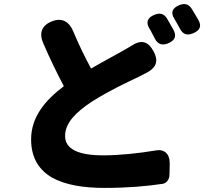

<svg xmlns="http://www.w3.org/2000/svg" viewBox="-20 -856 1020 938"><path d="M815 -732C808 -744 802 -756 795 -767C780 -790 761 -794 735 -784C700 -770 691 -747 711 -715C715 -709 719 -702 722 -695C727 -686 732 -677 736 -668C751 -639 773 -632 803 -645C835 -659 844 -680 827 -711C823 -718 819 -725 815 -732ZM937 -779C930 -791 923 -803 916 -814C901 -837 882 -841 856 -831C822 -817 812 -795 832 -764C836 -757 840 -750 844 -743C849 -734 854 -725 859 -716C874 -687 895 -681 925 -694C956 -708 966 -727 950 -757C946 -764 941 -772 937 -779ZM235 12C300 48 389 62 490 62C604 62 694 54 775 42C793 39 808 21 808 -3L809 -49V-61C809 -105 781 -129 741 -121C658 -107 561 -97 486 -97C361 -97 298 -128 298 -192C298 -257 353 -309 428 -359C515 -414 597 -452 656 -480C671 -488 685 -495 699 -502C744 -527 755 -558 731 -604C703 -656 669 -664 620 -631C610 -625 600 -619 589 -613C548 -589 488 -558 425 -521C397 -573 367 -633 339 -700C319 -751 282 -772 232 -751C182 -731 170 -692 192 -643C224 -569 259 -497 292 -435C202 -367 132 -286 132 -175C132 -84 171 -25 235 12Z"/></svg>

Font: GenSenRounded2 TW H
Style: Regular
Weight: 900
Version: Version 2.100;PS 2.1;hotconv 16.6.51;makeotf.lib2.5.65220 DE